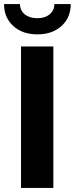

<svg xmlns="http://www.w3.org/2000/svg" viewBox="-24 -930 370 950"><path d="M240 -700V0H80V-700ZM161 -760Q87 -760 41.5 -801.5Q-4 -843 -4 -910H75Q75 -878 98.5 -859Q122 -840 161 -840Q199 -840 222 -859.5Q245 -879 245 -910H326Q326 -843 280.5 -801.5Q235 -760 161 -760Z"/></svg>

Font: Goli Bold
Style: Regular
Weight: 700
Designer: jaikishan Patel
Foundry: MagicType
Version: Version 1.000